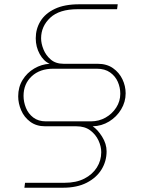

<svg xmlns="http://www.w3.org/2000/svg" viewBox="-20 -720 662 897"><path d="M94 157 97 134H281Q336 134 374 114.5Q412 95 432.5 62.5Q453 30 453 -9Q453 -36 440 -64Q427 -92 401.5 -111Q376 -130 337 -130H191Q150 -130 121.5 -151Q93 -172 79 -204.5Q65 -237 65 -270Q65 -313 85.5 -346.5Q106 -380 140 -400Q174 -420 212 -422Q184 -434 165.5 -467.5Q147 -501 147 -541Q147 -585 169 -621Q191 -657 236 -678.5Q281 -700 350 -700H530L527 -677H343Q257 -677 214.5 -637Q172 -597 172 -541Q172 -517 183 -489.5Q194 -462 217 -442Q240 -422 277 -422H436Q479 -422 508 -401.5Q537 -381 552 -349.5Q567 -318 567 -284Q567 -244 546 -209Q525 -174 490 -152.5Q455 -131 413 -130Q436 -115 457 -81.5Q478 -48 478 -13Q478 33 454.5 71.5Q431 110 385.5 133.5Q340 157 274 157ZM195 -153H404Q442 -153 473 -170.5Q504 -188 523 -217.5Q542 -247 542 -282Q542 -311 530.5 -337.5Q519 -364 494.5 -381.5Q470 -399 432 -399H229Q166 -399 128 -363.5Q90 -328 90 -272Q90 -244 101 -216.5Q112 -189 135.5 -171Q159 -153 195 -153Z"/></svg>

Font: MuseoModerno Thin Thin
Style: Italic
Weight: 250
Italic angle: -9°
Version: Version 1.003